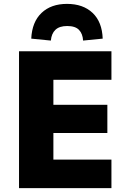

<svg xmlns="http://www.w3.org/2000/svg" viewBox="-20 -969 663 989"><path d="M78 0V-705H554V-558H255V-429H533V-284H255V-147H554V0ZM242 -760 141 -770Q145 -856 194 -902.5Q243 -949 325 -949Q408 -949 457 -902.5Q506 -856 509 -770L408 -760Q406 -795 387 -815Q368 -835 326 -835Q286 -835 265.5 -815.5Q245 -796 242 -760Z"/></svg>

Font: Nunito Sans 7pt SemiCondensed Black
Style: Regular
Weight: 900
Width: 4
Designer: Vernon Adams
Foundry: Vernon Adams
Version: Version 3.101;gftools[0.9.27]